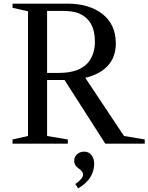

<svg xmlns="http://www.w3.org/2000/svg" viewBox="-20 -790 816 1056"><path d="M49 0V-23L134 -42V-728L49 -747V-770H350Q471 -770 544 -712.5Q617 -655 617 -551Q617 -477 573.5 -429Q530 -381 449 -362L662 -42L776 -23V0H559L335 -350H239V-42L353 -23V0ZM239 -389H304Q413 -389 462 -443Q502 -489 502 -561Q502 -682 410 -718Q379 -730 321 -730H239ZM410 246 394 222Q437 193 437 170Q437 153 412.5 136.5Q388 120 388 95Q388 73 404 58.5Q420 44 444 44Q468 44 483 63Q498 82 498 110Q498 194 410 246Z"/></svg>

Font: Libre Caslon Text
Style: Regular
Weight: 400
Designer: Pablo Impallari, Rodrigo Fuenzalida
Foundry: Pablo Impallari, Rodrigo Fuenzalida
Version: Version 1.002